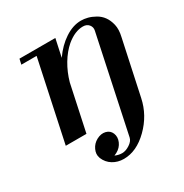

<svg xmlns="http://www.w3.org/2000/svg" viewBox="-171 -660 961 1005"><g transform="rotate(-30 309.5 -158.0)"><path d="M291 211.9Q254.4 211.9 225.3 194.1Q196.3 176.3 183.1 144Q182.1 143.1 182.1 140.1Q173.8 117.2 186 91.1Q198.2 64.9 224.1 50.8Q251.5 36.1 276.9 42.2Q302.2 48.3 312 71.8Q321.8 96.2 310.3 123Q298.8 149.9 271 165Q268.6 166.5 255.9 171.9Q276.9 181.2 297.9 181.2Q319.8 181.2 343.8 165.5Q367.7 149.9 372.1 129.9L494.1 -445.8Q498.5 -465.3 486.1 -480.7Q473.6 -496.1 450.2 -496.1Q401.9 -496.1 351.1 -454.1Q315.4 -423.3 287.8 -377.2Q260.3 -331.1 245.1 -276.9L186 0H61L164.1 -483.9H71.8L79.1 -516.1H295.9L272.9 -409.2Q311 -463.9 359.6 -495.8Q408.2 -527.8 457 -527.8Q476.1 -527.8 496.8 -522.5Q517.6 -517.1 540.3 -504.4Q563 -491.7 578.1 -470.9Q593.3 -450.2 600.6 -419.4Q607.9 -388.7 598.1 -347.2L527.8 -19Q508.3 74.2 438.2 143.1Q368.2 211.9 291 211.9Z"/></g></svg>

Font: Fin Serif Display
Style: Italic
Weight: 400
Italic angle: -12°
Designer: J. Blake Harris
Version: Version 1.006;FEAKit 1.0